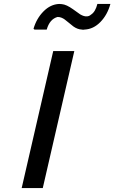

<svg xmlns="http://www.w3.org/2000/svg" viewBox="-20 -954 580 974"><path d="M155 -804 150 -808Q165 -860 200.5 -896Q236 -932 280 -934Q289 -934 294 -933Q317 -931 350.5 -907Q384 -883 387 -881Q406 -870 420 -871Q432 -871 442 -880Q464 -894 474 -934H540Q525 -879 489.5 -842.5Q454 -806 409 -804Q401 -802 395 -804Q373 -805 352 -820Q342 -828 328.5 -839Q315 -850 308.5 -855Q302 -860 292.5 -864Q283 -868 272 -868Q232 -857 217 -804ZM90 0 250 -695H357L197 0Z"/></svg>

Font: Coval
Style: Italic
Weight: 400
Foundry: Context Ltd
Version: Version 001.000